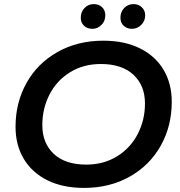

<svg xmlns="http://www.w3.org/2000/svg" viewBox="-20 -909 882 939"><path d="M56 -289Q56 -407 109.5 -503Q163 -599 261 -654.5Q359 -710 485 -710Q589 -710 664.5 -672.5Q740 -635 780 -567.5Q820 -500 820 -411Q820 -293 766.5 -197Q713 -101 615 -45.5Q517 10 391 10Q287 10 211.5 -27.5Q136 -65 96 -132.5Q56 -200 56 -289ZM689 -403Q689 -491 632.5 -543.5Q576 -596 473 -596Q388 -596 322.5 -555.5Q257 -515 222 -446.5Q187 -378 187 -297Q187 -209 243 -156.5Q299 -104 402 -104Q487 -104 552.5 -144.5Q618 -185 653.5 -253.5Q689 -322 689 -403ZM375 -822Q375 -851 393.5 -870Q412 -889 438 -889Q463 -889 479 -874Q495 -859 495 -834Q495 -806 476 -787Q457 -768 432 -768Q407 -768 391 -783Q375 -798 375 -822ZM569 -822Q569 -851 587.5 -870Q606 -889 633 -889Q657 -889 673.5 -873.5Q690 -858 690 -834Q690 -806 670.5 -787Q651 -768 625 -768Q601 -768 585 -783Q569 -798 569 -822Z"/></svg>

Font: Montserrat Alternates SemiBold
Style: Italic
Weight: 600
Italic angle: -11.3°
Designer: Julieta Ulanovsky
Foundry: Julieta Ulanovsky
Version: Version 7.200